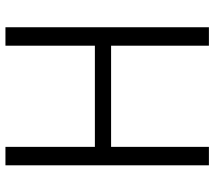

<svg xmlns="http://www.w3.org/2000/svg" viewBox="-60 -708 768 687"><g transform="rotate(-90 323.5 -364.0)"><path d="M76 -728H142V-408H504V-728H570V0H504V-350H142V0H76Z"/></g></svg>

Font: Murecho Light
Style: Regular
Weight: 300
Designer: Neil Summerour
Foundry: Positype
Version: Version 1.010; ttfautohint (v1.8.3)